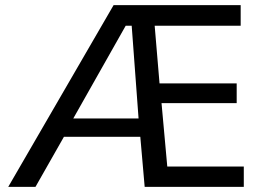

<svg xmlns="http://www.w3.org/2000/svg" viewBox="-20 -731 1047 751"><path d="M266.6 -267.6H522L495.1 -630.4H471.7ZM12.2 0 424.3 -710.9H921.4V-630.4H585L604 -404.8H905.8V-327.6H611.8L634.3 -79.6H933.6V0H545.9L528.8 -195.8H230L118.7 0Z"/></svg>

Font: Muli
Style: Regular
Weight: 400
Designer: Vernon Adams
Foundry: newtypography
Version: Version 2; ttfautohint (v1.00rc1.6-4cba) -l 8 -r 50 -G 200 -